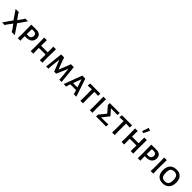

<svg xmlns="http://www.w3.org/2000/svg" viewBox="616 -2890 5026 5026"><g transform="rotate(45 3129.0 -377.0)"><path d="M487 -501 323 -263 499 0H383L359 -48L258 -187L151 -43L128 0H28L202 -249L30 -501H148L171 -453L266 -322L363 -456L384 -501Z M800 -502Q881 -502 925.5 -462.5Q970 -423 970 -350Q970 -264 913 -214.5Q856 -165 759 -165H702V-159L706 0H610L614 -150L610 -501ZM783 -237Q869 -255 869 -342Q869 -424 771 -429L706 -427L703 -239Z M1523 -501 1518 -159 1522 0H1426L1429 -150L1428 -210L1299 -211L1181 -209L1180 -159L1184 0H1088L1092 -150L1088 -501H1185L1182 -293L1306 -291L1428 -292L1426 -501Z M2184 -501 2233 0H2148L2138 -152L2115 -356H2109L1979 -53H1904L1784 -356H1776L1754 -161L1741 0H1660L1714 -501H1826L1849 -427L1943 -180H1950L2050 -428L2075 -501Z M2609 -501 2778 0H2681L2668 -62L2650 -117L2538 -118L2438 -117L2419 -67L2405 0H2310L2497 -501ZM2545 -191 2625 -192 2554 -411H2547L2466 -192Z M3163 -501 3168 -493 3162 -416 3065 -423H3023L3021 -159L3024 0H2928L2932 -150L2930 -423H2889L2790 -416L2783 -424L2790 -501Z M3375 -501 3370 -159 3374 0H3278L3282 -150L3278 -501Z M3876 -502 3883 -495 3877 -422 3803 -425H3635L3766 -275V-259L3619 -76H3795L3879 -81L3885 -72L3879 1L3584 0L3510 1V-68L3664 -258L3516 -428V-502L3586 -501H3795Z M4337 -501 4342 -493 4336 -416 4239 -423H4197L4195 -159L4198 0H4102L4106 -150L4104 -423H4063L3964 -416L3957 -424L3964 -501Z M4694 -568 4685 -563 4633 -584Q4665 -665 4693 -757L4703 -762L4766 -737L4770 -727ZM4887 -501 4882 -159 4886 0H4790L4793 -150L4792 -210L4663 -211L4545 -209L4544 -159L4548 0H4452L4456 -150L4452 -501H4549L4546 -293L4670 -291L4792 -292L4790 -501Z M5242 -502Q5323 -502 5367.5 -462.5Q5412 -423 5412 -350Q5412 -264 5355 -214.5Q5298 -165 5201 -165H5144V-159L5148 0H5052L5056 -150L5052 -501ZM5225 -237Q5311 -255 5311 -342Q5311 -424 5213 -429L5148 -427L5145 -239Z M5627 -501 5622 -159 5626 0H5530L5534 -150L5530 -501Z M5988 -508Q6098 -508 6158.5 -443.5Q6219 -379 6219 -262Q6219 -132 6154.5 -62Q6090 8 5971 8Q5860 8 5800 -58Q5740 -124 5740 -245Q5740 -371 5804.5 -439.5Q5869 -508 5988 -508ZM5979 -429Q5907 -429 5873.5 -388.5Q5840 -348 5840 -257Q5840 -156 5873 -113Q5906 -70 5978 -70Q6051 -70 6085 -110.5Q6119 -151 6119 -243Q6119 -343 6086 -386Q6053 -429 5979 -429Z"/></g></svg>

Font: Alegreya Sans SC Medium
Style: Regular
Weight: 500
Designer: Juan Pablo del Peral
Foundry: Huerta Tipografica
Version: Version 2.001;PS 002.001;hotconv 1.0.88;makeotf.lib2.5.64775